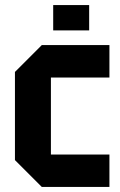

<svg xmlns="http://www.w3.org/2000/svg" viewBox="-20 -738 475 758"><path d="M39 -106V-454L145 -560H412V-432H181V-128H412V0H145ZM190 -618V-718H332V-618Z"/></svg>

Font: Tektur SemiCondensed SemiBold
Style: Regular
Weight: 600
Width: 4
Designer: Adam Jagosz
Foundry: Adam Jagosz
Version: Version 1.005;gftools[0.9.30]